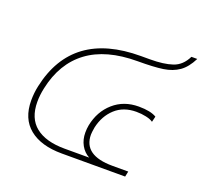

<svg xmlns="http://www.w3.org/2000/svg" viewBox="-103 -683 848 801"><g transform="rotate(20 321.5 -282.0)"><path d="M51 -165Q51 -198 58 -230Q115 -495 418 -495H458Q519 -495 557.5 -508Q596 -521 617 -564H643Q622 -522 593.5 -502Q565 -482 524.5 -476Q484 -470 412 -470Q273 -470 191 -409Q109 -348 84 -230Q77 -198 77 -168Q77 -95 122 -59Q167 -23 251 -23H360Q336 -36 322.5 -60.5Q309 -85 309 -116Q309 -133 312 -149Q325 -214 370.5 -254Q416 -294 482 -294Q535 -294 561 -278L555 -253Q544 -261 523.5 -265.5Q503 -270 480 -270Q423 -270 386.5 -236.5Q350 -203 338 -149Q334 -125 334 -116Q334 -24 463 -24H533L528 0H247Q154 0 102.5 -42Q51 -84 51 -165Z"/></g></svg>

Font: Prompt Thin
Style: Italic
Weight: 250
Italic angle: -12°
Designer: Katatrad Team
Foundry: CadsonDemak
Version: Version 1.001